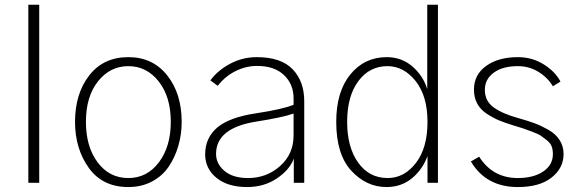

<svg xmlns="http://www.w3.org/2000/svg" viewBox="-20 -753 2385 791"><path d="M96.7 0V-733.4H141.6V0Z M334 -251Q334 -148.4 382.3 -84Q430.7 -19.5 508.8 -19.5Q585.9 -19.5 634.8 -84.5Q683.6 -149.4 683.6 -251Q683.6 -354.5 633.8 -417.5Q584 -480.5 508.8 -480.5Q433.6 -480.5 383.8 -418Q334 -355.5 334 -251ZM289.1 -251Q289.1 -367.2 347.7 -442.4Q406.2 -517.6 508.8 -517.6Q609.4 -517.6 668.9 -442.4Q728.5 -367.2 728.5 -251Q728.5 -199.2 714.8 -152.3Q701.2 -105.5 675.3 -66.9Q649.4 -28.3 606.4 -5.4Q563.5 17.6 508.8 17.6Q402.3 17.6 345.7 -61.5Q289.1 -140.6 289.1 -251Z M870.1 -119.1Q870.1 -78.1 904.8 -48.8Q939.5 -19.5 1002 -19.5Q1078.1 -19.5 1133.8 -68.8Q1189.5 -118.2 1189.5 -195.3V-285.2Q1141.6 -268.6 1035.2 -252Q870.1 -225.6 870.1 -119.1ZM825.2 -117.2Q825.2 -184.6 874.5 -227.1Q923.8 -269.5 1034.2 -286.1Q1144.5 -302.7 1189.5 -321.3V-347.7Q1189.5 -406.2 1149.9 -443.8Q1110.4 -481.4 1039.1 -481.4Q992.2 -481.4 949.2 -459.5Q906.2 -437.5 877 -399.4L846.7 -421.9Q877.9 -463.9 928.7 -490.7Q979.5 -517.6 1038.1 -517.6Q1137.7 -517.6 1185.5 -467.8Q1233.4 -418 1233.4 -335.9V0H1190.4V-99.6Q1172.9 -52.7 1120.1 -17.6Q1067.4 17.6 998 17.6Q918 17.6 871.6 -20.5Q825.2 -58.6 825.2 -117.2Z M1365.2 -251Q1365.2 -375 1423.3 -446.3Q1481.4 -517.6 1573.2 -517.6Q1634.8 -517.6 1679.2 -479Q1723.6 -440.4 1740.2 -385.7V-733.4H1784.2V0H1741.2V-110.4Q1721.7 -55.7 1677.7 -19Q1633.8 17.6 1572.3 17.6Q1489.3 17.6 1427.2 -49.8Q1365.2 -117.2 1365.2 -251ZM1410.2 -251Q1410.2 -146.5 1455.6 -83Q1501 -19.5 1577.1 -19.5Q1645.5 -19.5 1693.4 -81.5Q1741.2 -143.6 1741.2 -251Q1741.2 -357.4 1692.4 -418.9Q1643.6 -480.5 1576.2 -480.5Q1502 -480.5 1456.1 -418.5Q1410.2 -356.4 1410.2 -251Z M1919.9 -87.9 1954.1 -107.4Q2009.8 -19.5 2113.3 -19.5Q2177.7 -19.5 2217.8 -46.4Q2257.8 -73.2 2257.8 -118.2Q2257.8 -135.7 2252.9 -149.4Q2248 -163.1 2233.4 -174.8Q2218.8 -186.5 2209 -193.4Q2199.2 -200.2 2173.3 -210Q2147.5 -219.7 2136.2 -223.6Q2125 -227.5 2091.8 -237.3Q2057.6 -248 2034.2 -257.8Q2010.7 -267.6 1984.9 -284.7Q1959 -301.8 1945.8 -326.7Q1932.6 -351.6 1932.6 -383.8Q1932.6 -445.3 1982.9 -481.4Q2033.2 -517.6 2113.3 -517.6Q2171.9 -517.6 2219.2 -488.3Q2266.6 -459 2289.1 -417L2257.8 -397.5Q2236.3 -433.6 2198.2 -457Q2160.2 -480.5 2113.3 -480.5Q2050.8 -480.5 2014.2 -453.6Q1977.5 -426.8 1977.5 -382.8Q1977.5 -335.9 2015.1 -309.6Q2052.7 -283.2 2118.2 -265.6Q2156.2 -254.9 2182.6 -245.1Q2209 -235.4 2239.3 -218.3Q2269.5 -201.2 2285.6 -175.8Q2301.8 -150.4 2301.8 -118.2Q2301.8 -60.5 2252.4 -21.5Q2203.1 17.6 2113.3 17.6Q1982.4 17.6 1919.9 -87.9Z"/></svg>

Font: Gothic A1 ExtraLight
Style: Regular
Weight: 275
Designer: HanYang I&C Co.,Ltd.
Foundry: HanYang I&C Co.,Ltd.
Version: Version 2.50